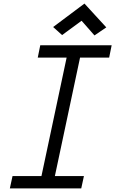

<svg xmlns="http://www.w3.org/2000/svg" viewBox="-20 -1053 644 1073"><path d="M197 0 367 -800H442L272 0ZM35 0 50 -69H449L434 0ZM191 -731 205 -800H604L590 -731ZM508 -855 436 -937 327 -857 277 -902 452 -1033 574 -900Z"/></svg>

Font: Victor Mono
Style: Italic
Weight: 400
Italic angle: -12°
Monospace: yes
Designer: Rune Bjørnerås
Version: Version 1.561;gftools[0.9.30]